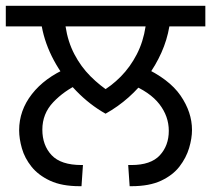

<svg xmlns="http://www.w3.org/2000/svg" viewBox="-27 -642 728 662"><path d="M337 -250Q282 -281 236 -328.5Q190 -376 159 -433.5Q128 -491 117 -551H-7V-622H681V-551H557Q549 -504 529.5 -460.5Q510 -417 481.5 -378Q453 -339 416.5 -306.5Q380 -274 337 -250ZM475 -551H199Q207 -498 229.5 -455Q252 -412 285 -379Q318 -346 356 -322L318 -323Q357 -345 389.5 -378Q422 -411 444.5 -454.5Q467 -498 475 -551ZM39 -193Q39 -261 83 -317.5Q127 -374 206 -408L246 -353Q194 -329 156.5 -289.5Q119 -250 119 -195Q119 -141 151 -107Q183 -73 254 -73H259L254 0H248Q186 0 145.5 -19Q105 -38 81.5 -67.5Q58 -97 48.5 -130.5Q39 -164 39 -193ZM635 -194Q635 -165 625 -131.5Q615 -98 592 -68Q569 -38 528.5 -19Q488 0 426 0H420L415 -73H426Q493 -73 524 -106.5Q555 -140 555 -191Q555 -241 522.5 -283Q490 -325 421 -353L464 -412Q556 -370 595.5 -312.5Q635 -255 635 -194Z"/></svg>

Font: lgurmukhi85
Style: Book
Weight: 400
Designer: Jelle Bosma - Monotype Design Team
Foundry: Monotype Imaging Inc.
Version: Version 2.003